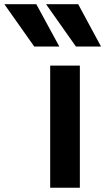

<svg xmlns="http://www.w3.org/2000/svg" viewBox="-166 -884 495 904"><path d="M-145.5 -864.3H4.9L113.3 -665H-4.9ZM50.8 -864.3H202.1L309.6 -665H191.4ZM70.3 0V-575.2H210V0Z"/></svg>

Font: Gothic A1 ExtraBold
Style: Regular
Weight: 800
Designer: HanYang I&C Co.,Ltd.
Foundry: HanYang I&C Co.,Ltd.
Version: Version 2.50